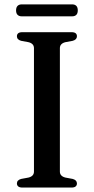

<svg xmlns="http://www.w3.org/2000/svg" viewBox="-20 -845 423 865"><path d="M249.8 -72Q249.8 -61.3 256.3 -54.6Q262.8 -47.9 274.7 -45L307.5 -38.9Q326.6 -33.7 326.6 -18.4Q326.6 -10.1 320.8 -5.1Q314.9 0 301.9 0H80.9Q68.2 0 62.2 -5.1Q56.2 -10.1 56.2 -18.4Q56.2 -33.7 75.3 -38.9L108.1 -45Q120.2 -47.9 126.6 -54.6Q133 -61.3 133 -72V-628Q133 -638.7 126.6 -645.4Q120.2 -652.1 108.1 -655L75.3 -661.1Q56.2 -666.3 56.2 -681.6Q56.2 -690.4 62.2 -695.2Q68.2 -700 80.9 -700H301.9Q314.9 -700 320.8 -695.2Q326.6 -690.4 326.6 -681.6Q326.6 -666.3 307.5 -661.1L274.7 -655Q262.8 -652.1 256.3 -645.4Q249.8 -638.7 249.8 -628ZM52.4 -798.1Q52.4 -811.7 59.2 -818.5Q65.9 -825.3 78.2 -825.3H304.6Q317.2 -825.3 323.8 -818.6Q330.4 -811.9 330.4 -798.3Q330.4 -784.7 323.8 -778.1Q317.2 -771.4 304.6 -771.4H78.2Q65.9 -771.4 59.2 -778.1Q52.4 -784.7 52.4 -798.1Z"/></svg>

Font: Fraunces
Style: Regular
Weight: 900
Version: Version 1.000;[b76b70a41]